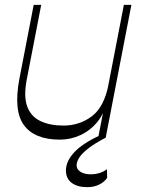

<svg xmlns="http://www.w3.org/2000/svg" viewBox="-20 -568 581 792"><path d="M227 8Q123 8 79 -51.5Q35 -111 60 -243L119 -548H150L90 -238Q77 -169 92.5 -128Q108 -87 147 -68.5Q186 -50 242 -50Q308 -50 359 -88.5Q410 -127 428 -221L420 -151Q411 -101 382 -65.5Q353 -30 312.5 -11Q272 8 227 8ZM385 0 491 -548H522L416 0ZM339 204Q300 204 276 186.5Q252 169 252 135Q252 97 286.5 60Q321 23 395 -11L416 0Q368 25 342 46Q316 67 306 83.5Q296 100 296 114Q296 131 312.5 141Q329 151 354 151Q374 151 391 145.5Q408 140 421 130L422 166Q410 183 389 193.5Q368 204 339 204Z"/></svg>

Font: Savate ExtraLight
Style: Italic
Weight: 200
Italic angle: -11°
Designer: Max Esnée
Foundry: Plomb Type
Version: Version 2.000